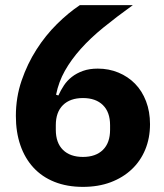

<svg xmlns="http://www.w3.org/2000/svg" viewBox="-20 -718 640 750"><path d="M304 12Q242 12 193 -7.5Q144 -27 110.5 -63.5Q77 -100 59.5 -151Q42 -202 42 -265Q42 -338 64.5 -403.5Q87 -469 122.5 -524.5Q158 -580 202.5 -624Q247 -668 292 -698H499Q435 -652 384 -610.5Q333 -569 295.5 -527Q258 -485 233.5 -441.5Q209 -398 199 -348L208 -345Q217 -365 229.5 -384Q242 -403 260.5 -417.5Q279 -432 304 -441Q329 -450 362 -450Q405 -450 442.5 -434.5Q480 -419 507.5 -391Q535 -363 550.5 -322.5Q566 -282 566 -233Q566 -179 547.5 -134Q529 -89 494.5 -56.5Q460 -24 412 -6Q364 12 304 12ZM304 -105Q354 -105 382 -132.5Q410 -160 410 -211V-229Q410 -280 382 -307.5Q354 -335 304 -335Q254 -335 226 -307.5Q198 -280 198 -229V-211Q198 -160 226 -132.5Q254 -105 304 -105Z"/></svg>

Font: IBM Plex Sans KR
Style: Bold
Weight: 700
Designer: Mike Abbink; Paul van der Laan; Pieter van Rosmalen; Wujin Sim; Chorong Kim; Dohee Lee;
Foundry: Sandoll Inc.
Version: Version 1.001